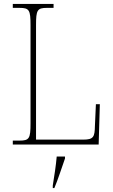

<svg xmlns="http://www.w3.org/2000/svg" viewBox="-20 -734 574 975"><path d="M45 0H481L487 -205H467L462 -94C461 -39 455 -25 403 -25H163V-606C163 -683 169 -694 219 -694H252V-714H45V-694H79C129 -694 135 -683 135 -606V-108C135 -31 129 -20 79 -20H45ZM248 208V221H256C273 182 295 113 310 71V61H268C264 108 256 158 248 208Z"/></svg>

Font: Noto Serif Thai SemiCondensed Thin
Style: Regular
Weight: 100
Width: 4
Designer: Monotype Design Team
Foundry: Monotype Imaging Inc.
Version: Version 2.002